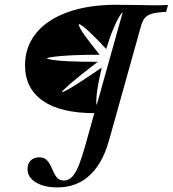

<svg xmlns="http://www.w3.org/2000/svg" viewBox="-20 -592 728 809"><path d="M221.8 197.6Q165.3 197.6 130.6 176.2Q96 154.8 96 120.2Q96 97.6 109.3 84.3Q122.6 71 144.4 71Q164.5 71 175 80.6Q185.5 90.3 192.7 104.8Q200 119.4 206.5 134.3Q212.9 149.2 222.6 158.9Q232.3 168.5 249.2 168.5Q271 168.5 286.3 150.4Q301.6 132.3 313.7 100.4Q325.8 68.5 337.1 29L377.4 -115.3Q235.5 -115.3 160.5 -167.3Q85.5 -219.4 85.5 -316.9Q85.5 -395.2 132.3 -452.4Q179 -509.7 265.3 -540.7Q351.6 -571.8 469.4 -571.8Q510.5 -571.8 548.8 -571Q587.1 -570.2 622.2 -569.8Q657.3 -569.4 687.9 -571L679.8 -541.9Q642.7 -540.3 621.8 -534.7Q600.8 -529 590.3 -516.5Q579.8 -504 573.4 -479.8L441.1 -6.5Q422.6 62.1 391.5 107.3Q360.5 152.4 318.1 175Q275.8 197.6 221.8 197.6ZM387.9 -150.8 496.8 -539.5Q493.5 -539.5 483.1 -523Q472.6 -506.5 458.1 -472.2Q443.5 -437.9 427.4 -385.5Q388.7 -427.4 365.3 -449.6Q341.9 -471.8 329.8 -481Q317.7 -490.3 312.1 -490.3Q311.3 -485.5 317.7 -472.6Q324.2 -459.7 344 -433.1Q363.7 -406.5 400 -361.3Q341.9 -361.3 300.4 -359.7Q258.9 -358.1 232.7 -355.6Q206.5 -353.2 193.5 -350.8Q180.6 -348.4 177.4 -346Q179 -343.5 200 -339.9Q221 -336.3 267.7 -333.9Q314.5 -331.5 391.9 -331.5Q347.6 -297.6 319 -274.6Q290.3 -251.6 273.8 -237.1Q257.3 -222.6 249.6 -214.9Q241.9 -207.3 240.3 -203.2Q246 -204 262.1 -212.5Q278.2 -221 313.3 -243.5Q348.4 -266.1 408.9 -307.3Q390.3 -228.2 387.1 -189.5Q383.9 -150.8 387.9 -150.8Z"/></svg>

Font: Playfair 5pt SemiExpanded Light Medium
Style: Italic
Weight: 500
Italic angle: -15.6°
Version: Version 2.001;gftools[0.9.30]